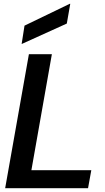

<svg xmlns="http://www.w3.org/2000/svg" viewBox="-20 -983 546 1003"><path d="M7 0 131 -700H251L144 -94H457L440 0ZM93 -753 108 -849 344 -963H347L329 -860Z"/></svg>

Font: DM Sans 36pt SemiBold
Style: Italic
Weight: 600
Italic angle: -10°
Designer: Colophon Foundry, Jonny Pinhorn
Foundry: Colophon Foundry
Version: Version 4.004;gftools[0.9.30]